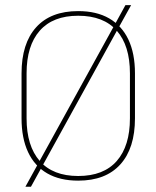

<svg xmlns="http://www.w3.org/2000/svg" viewBox="-20 -691 606 744"><path d="M283 9Q212 9 163 -19.2Q114 -47.5 88.8 -101.5Q63.5 -155.5 63.5 -232.5V-406.5Q63.5 -522.5 120 -585.2Q176.5 -648 283 -648Q354 -648 403 -619.8Q452 -591.5 477.5 -537.8Q503 -484 503 -406.5V-232.5Q503 -116.5 446.2 -53.8Q389.5 9 283 9ZM78.5 32.5 127 -55.5 130.5 -62 421.5 -590 426.5 -599 466 -671H488L440 -584.5L435.5 -576.5L144.5 -48.5L140.5 -41L100 32.5ZM283 -9Q381.5 -9 432.5 -67.2Q483.5 -125.5 483.5 -232.5V-407Q483.5 -514 432.5 -572Q381.5 -630 283 -630Q185 -630 134 -572Q83 -514 83 -407V-232.5Q83 -125.5 134 -67.2Q185 -9 283 -9Z"/></svg>

Font: Anek Tamil Thin
Style: Regular
Weight: 250
Designer: Aadarsh Rajan (Tamil), Yesha Goshar (Latin)
Foundry: Ek Type
Version: Version 1.003